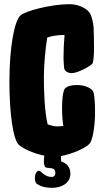

<svg xmlns="http://www.w3.org/2000/svg" viewBox="-20 -730 500 919"><path d="M425 -294C413 -311 383 -323 348 -323C322 -323 301 -318 290 -305C282 -295 277 -259 277 -215C277 -183 279 -151 283 -127C272 -126 262 -125 253 -125C239 -125 224 -129 208 -135C193 -197 190 -295 190 -364C190 -413 197 -497 206 -550C227 -558 251 -562 289 -563C286 -531 284 -490 284 -453C284 -443 285 -424 287 -404C289 -390 304 -380 324 -380C352 -380 410 -412 422 -425C427 -431 430 -462 430 -503C430 -534 429 -585 428 -599C426 -622 420 -647 413 -662C403 -684 363 -710 313 -710C224 -710 99 -677 78 -656C49 -631 25 -504 25 -338C25 -187 43 -61 70 -37C89 -19 141 5 192 15C191 23 190 34 190 44C190 56 193 66 197 70C203 75 222 73 233 77C242 79 245 90 245 98C245 108 240 117 227 117C192 117 177 87 165 87C159 87 147 98 147 121C147 136 151 145 154 148C171 161 194 169 230 169C277 169 317 145 317 101C317 68 296 50 273 43C272 39 272 34 272 29V17C332 6 396 -25 410 -44C427 -67 435 -141 435 -194C435 -245 431 -285 425 -294Z"/></svg>

Font: Manosque
Style: Regular
Weight: 400
Designer: Ariel Martín Pérez
Foundry: Ariel Martín Pérez
Version: Version 1.005;hotconv 1.0.109;makeotfexe 2.5.65596